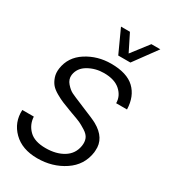

<svg xmlns="http://www.w3.org/2000/svg" viewBox="-238 -1116 1103 1242"><g transform="rotate(30 314.0 -494.5)"><path d="M289.1 -999H356L418.9 -873L516.1 -999H583L458 -828.1H367.2ZM245.1 9.8Q131.3 9.8 66.2 -54.7Q1 -119.1 5.9 -212.9H91.8Q94.7 -154.8 135.3 -114.5Q175.8 -74.2 258.8 -74.2Q337.9 -74.2 391.8 -107.7Q445.8 -141.1 456.1 -205.1Q460.9 -235.8 451.4 -259.5Q441.9 -283.2 410.9 -302.5Q379.9 -321.8 362.1 -329.8Q344.2 -337.9 295.9 -355Q281.7 -359.9 274.9 -362.8Q234.9 -377.9 211.4 -387.5Q188 -397 156.5 -415Q125 -433.1 108.9 -452.1Q92.8 -471.2 83 -500Q73.2 -528.8 78.1 -564Q91.3 -655.8 172.6 -707.8Q253.9 -759.8 355 -759.8Q473.1 -759.8 530.5 -705.3Q587.9 -650.9 590.8 -554.2H509.8Q509.8 -607.4 467.3 -645.8Q424.8 -684.1 345.2 -684.1Q282.2 -684.1 229.5 -654.1Q176.8 -624 168.9 -568.8Q165 -534.7 189 -507.3Q212.9 -480 235.4 -469Q257.8 -458 314 -435.1Q325.2 -430.2 330.1 -428.2Q431.2 -387.2 452.1 -375Q555.2 -317.9 546.9 -222.2Q546.9 -215.3 545.9 -208Q531.7 -106 444.8 -48.1Q357.9 9.8 245.1 9.8Z"/></g></svg>

Font: Oakes Grotesk
Style: Italic
Weight: 400
Designer: Samuel Oakes
Foundry: Samuel Oakes
Version: Version 1.0 | wf-rip DC20170320